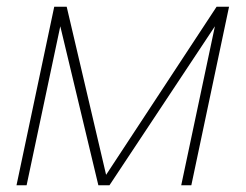

<svg xmlns="http://www.w3.org/2000/svg" viewBox="-20 -550 729 570"><path d="M29 0H59L159 -472L272 0H305L618 -472L518 0H548L660 -530H623L295 -31L178 -530H141Z"/></svg>

Font: Geist Thin
Style: Italic
Weight: 100
Italic angle: -12°
Designer: Basement.studio, Andrés Briganti, Mateo Zaragoza
Foundry: Basement.studio, Vercel, Andrés Briganti, Guido Ferreyra, Mateo Zaragoza
Version: Version 1.500